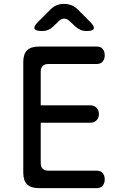

<svg xmlns="http://www.w3.org/2000/svg" viewBox="-20 -970 640 990"><path d="M190 -427H445Q465 -427 477.5 -414.5Q490 -402 490 -382Q490 -362 477.5 -349.5Q465 -337 445 -337H190V-130Q190 -110 200 -100Q210 -90 230 -90H479Q499 -90 509.5 -77.5Q520 -65 520 -45Q520 -25 509.5 -12.5Q499 0 479 0H180Q139 0 119.5 -19.5Q100 -39 100 -80V-650Q100 -691 119.5 -710.5Q139 -730 180 -730H479Q499 -730 509.5 -717.5Q520 -705 520 -685Q520 -665 509.5 -652.5Q499 -640 479 -640H230Q210 -640 200 -630Q190 -620 190 -600ZM197 -810Q163 -810 158 -822Q153 -834 177 -858L240 -921Q255 -936 272 -943Q289 -950 310 -950Q331 -950 348.5 -943Q366 -936 381 -921L445 -857Q468 -834 463.5 -822Q459 -810 426 -810Q409 -810 395 -816Q381 -822 369 -833L340 -860Q326 -874 311 -874Q296 -874 282 -860L255 -834Q243 -822 228.5 -816Q214 -810 197 -810Z"/></svg>

Font: Maple Mono NF CN
Style: Regular
Weight: 400
Monospace: yes
Designer: subframe7536
Version: Version 7.000